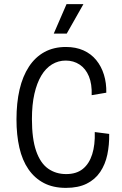

<svg xmlns="http://www.w3.org/2000/svg" viewBox="-20 -900 592 932"><path d="M300 12Q238 12 193 -11.5Q148 -35 118 -78.5Q88 -122 74 -183.5Q60 -245 60 -320Q60 -401 75 -465.5Q90 -530 120.5 -576.5Q151 -623 196 -647.5Q241 -672 300 -672Q348 -672 385 -655.5Q422 -639 447 -608.5Q472 -578 484.5 -537.5Q497 -497 496 -450L425 -438Q427 -492 411.5 -529.5Q396 -567 366.5 -586.5Q337 -606 299 -606Q263 -606 232.5 -587.5Q202 -569 180.5 -533Q159 -497 147 -444.5Q135 -392 135 -322Q135 -226 155.5 -167Q176 -108 213.5 -81.5Q251 -55 301 -55Q351 -55 382 -80Q413 -105 427.5 -151Q442 -197 440 -259L510 -250Q511 -197 501 -149.5Q491 -102 466.5 -65.5Q442 -29 401 -8.5Q360 12 300 12ZM304 -737H241L303 -880H385Z"/></svg>

Font: Bricolage Grotesque SemiCondensed Light
Style: Regular
Weight: 300
Width: 4
Designer: Mathieu Triay
Foundry: Atelier Triay
Version: Version 1.000;gftools[0.9.30]